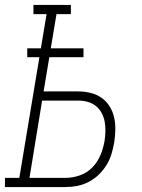

<svg xmlns="http://www.w3.org/2000/svg" viewBox="-54 -755 574 775"><path d="M-34 0V-37H24L105 -524H56V-560H111L134 -698H81V-735H232V-698H174L151 -560H283V-524H145L122 -386H261Q287 -386 311.5 -380Q336 -374 355.5 -360.5Q375 -347 388 -326.5Q401 -306 406.5 -281.5Q412 -257 411.5 -231.5Q411 -206 407 -180Q403 -157 396 -133.5Q389 -110 376 -89Q363 -68 344.5 -50Q326 -32 303.5 -20.5Q281 -9 257.5 -4.5Q234 0 210 0ZM65 -37H210Q239 -37 268 -47Q297 -57 318.5 -79Q340 -101 351.5 -129Q363 -157 368 -186Q371 -205 371.5 -225Q372 -245 368.5 -264Q365 -283 356 -299.5Q347 -316 332.5 -327.5Q318 -339 299.5 -344Q281 -349 261 -349H116Z"/></svg>

Font: Iosevka Curly Slab XLtObl
Style: Regular
Weight: 200
Italic angle: -9°
Monospace: yes
Designer: Belleve Invis
Foundry: Belleve Invis
Version: Version 11.1.0; ttfautohint (v1.8.3)